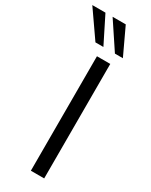

<svg xmlns="http://www.w3.org/2000/svg" viewBox="-307 -976 804 1024"><g transform="rotate(30 95.5 -464.5)"><path d="M89 0V-705H171V0ZM165 -765 56 -929H137L214 -765ZM45 -765 -69 -929H12L94 -765Z"/></g></svg>

Font: Nunito Sans 10pt SemiCondensed
Style: Regular
Weight: 400
Width: 4
Designer: Vernon Adams
Foundry: Vernon Adams
Version: Version 3.101;gftools[0.9.27]